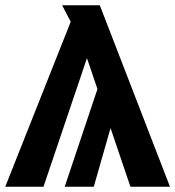

<svg xmlns="http://www.w3.org/2000/svg" viewBox="-33 -713 669 733"><path d="M616 0H465L389 -224L325 0H214L339 -373L299 -491L133 0H-13L237 -630L204 -693H348Z"/></svg>

Font: Fira Sans
Style: Bold
Weight: 700
Designer: bBox Type GmbH & Carrois Corporate GbR & Edenspiekermann AG
Foundry: bBox Type GmbH & Carrois Corporate GbR & Edenspiekermann AG
Version: Version 4.301;PS 004.301;hotconv 1.0.88;makeotf.lib2.5.64775